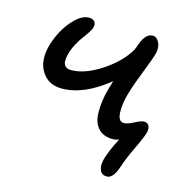

<svg xmlns="http://www.w3.org/2000/svg" viewBox="-97 -576 803 825"><g transform="rotate(15 304.5 -164.0)"><path d="M164.1 -159.2Q106.9 -159.2 77.6 -201.7Q48.3 -244.1 61 -307.1Q68.8 -345.7 89.6 -385.7Q110.4 -425.8 140.6 -454.8Q170.9 -483.9 200.2 -483.9Q215.8 -483.9 224.1 -474.6Q232.4 -465.3 229 -450.2Q227.5 -440.9 216.8 -424.6Q206.1 -408.2 193.6 -391.8Q181.2 -375.5 168.5 -350.6Q155.8 -325.7 150.9 -301.8Q138.2 -246.1 183.1 -246.1Q243.2 -246.1 316.2 -293.9Q389.2 -341.8 423.8 -401.9Q424.3 -404.3 426 -407.7Q427.7 -411.1 428.2 -412.1Q438.5 -445.8 451.9 -462.9Q465.3 -480 483.9 -480Q501.5 -480 512.2 -460.2Q522.9 -440.4 517.1 -412.1Q512.7 -391.6 480.5 -309.8Q448.2 -228 439 -184.1Q420.9 -85 460.9 -85Q476.6 -85 503.9 -99.4Q531.2 -113.8 543.9 -113.8Q557.6 -113.8 564.5 -103.5Q571.3 -93.3 567.9 -74.2Q564 -54.7 536.6 2.2Q509.3 59.1 495.1 102.1Q477.1 155.8 449.2 155.8Q426.8 155.8 418.9 137.5Q411.1 119.1 416 96.2Q418.9 79.1 431.4 48.6Q443.8 18.1 460 -11.2Q443.8 -5.9 433.1 -5.9Q392.1 -5.9 369.6 -28.8Q347.2 -51.8 344.5 -89.6Q341.8 -127.4 351.1 -176.8Q355 -197.3 370.1 -247.1Q262.7 -159.2 164.1 -159.2Z"/></g></svg>

Font: Shantell Sans Irregular
Style: Italic
Weight: 400
Italic angle: -11.31°
Designer: Stephen Nixon, Anya Danilova, Shantell Martin
Foundry: Arrow Type
Version: Version 1.006;[9816181b4]